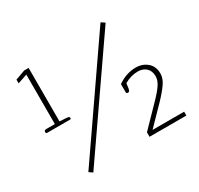

<svg xmlns="http://www.w3.org/2000/svg" viewBox="-150 -879 1118 1079"><g transform="rotate(-30 408.5 -339.5)"><path d="M141 0 621 -695 645 -679 164 16ZM43 -316Q43 -328 58 -328H113V-649L51 -628V-652L114 -675H143V-328L189 -325Q198 -324 202 -322Q206 -320 206 -314Q206 -307 200 -307H52Q43 -307 43 -316ZM538 -29 673 -168Q702 -198 720 -225Q738 -252 738 -278Q738 -313 717 -332Q696 -351 664 -351Q619 -351 576 -326L571 -291Q569 -282 566 -278.5Q563 -275 557 -275Q547 -275 547 -285V-337Q604 -376 665 -376Q708 -376 738.5 -350Q769 -324 769 -278Q769 -247 747.5 -215.5Q726 -184 686 -142L572 -25H777V0H538Z"/></g></svg>

Font: Maitree ExtraLight
Style: Regular
Weight: 250
Designer: CadsonDemak Team
Foundry: CadsonDemak
Version: Version 1.002